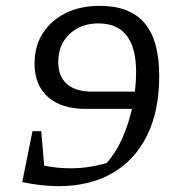

<svg xmlns="http://www.w3.org/2000/svg" viewBox="-20 -628 609 656"><path d="M121 -180 131 -62Q174 -53 222 -53Q282 -53 344 -71Q374 -103 396 -151.5Q418 -200 431 -256H273Q190 -256 144 -296.5Q98 -337 98 -411Q98 -470 126 -514Q154 -558 204 -583Q254 -608 321 -608Q424 -608 474 -549Q524 -490 524 -369Q524 -249 482.5 -165Q441 -81 364 -36.5Q287 8 180 8Q121 8 56 -6L91 -180ZM294 -315H441Q445 -349 445 -382Q445 -548 316 -548Q256 -548 217.5 -511.5Q179 -475 179 -416Q179 -367 208.5 -341Q238 -315 294 -315Z"/></svg>

Font: Piazzolla
Style: Italic
Weight: 400
Italic angle: -11.3°
Designer: Juan Pablo del Peral
Foundry: Huerta Tipografica
Version: Version 1.330